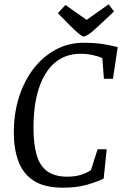

<svg xmlns="http://www.w3.org/2000/svg" viewBox="-20 -858 572 889"><path d="M432 -167H474L460 -31Q434 -18 386 -3.5Q338 11 272 11Q186 11 136.5 -21Q87 -53 65.5 -110.5Q44 -168 44 -244Q44 -334 68.5 -410Q93 -486 137 -542Q181 -598 239.5 -629Q298 -660 367 -660Q422 -660 462 -653Q502 -646 525 -640L503 -493H461L454 -589Q440 -596 412 -602.5Q384 -609 354 -609Q249 -609 192 -518.5Q135 -428 135 -267Q135 -190 150 -139.5Q165 -89 199.5 -64.5Q234 -40 290 -40Q326 -40 351 -47.5Q376 -55 388.5 -62.5Q401 -70 401 -70ZM248 -797 283 -835 381 -766 483 -838 508 -805 443 -744Q405 -708 389.5 -698.5Q374 -689 367 -689Q362 -689 349 -699Q336 -709 323.5 -721Q311 -733 306 -738Z"/></svg>

Font: Faustina VF Beta
Style: Italic
Weight: 400
Italic angle: -8°
Designer: Alfonso Garcia
Foundry: Omnibus-Type
Version: Version 1.006